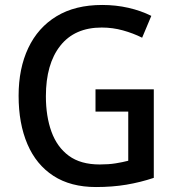

<svg xmlns="http://www.w3.org/2000/svg" viewBox="-20 -744 705 774"><path d="M365 -384H600V-27Q546 -9 489.5 0.5Q433 10 367 10Q265 10 195.5 -35Q126 -80 90.5 -163Q55 -246 55 -358Q55 -468 94 -550.5Q133 -633 208 -678.5Q283 -724 392 -724Q447 -724 497.5 -712.5Q548 -701 590 -680L553 -592Q517 -610 475.5 -621.5Q434 -633 390 -633Q281 -633 223 -559.5Q165 -486 165 -356Q165 -275 187.5 -213Q210 -151 257.5 -116Q305 -81 382 -81Q418 -81 446 -85.5Q474 -90 497 -96V-294H365Z"/></svg>

Font: Noto Sans Georgian SemiCondensed Medium
Style: Regular
Weight: 500
Width: 4
Designer: Monotype Design Team, Akaki Razmadze
Foundry: Google LLC
Version: Version 2.005; ttfautohint (v1.8.4.7-5d5b)